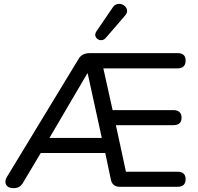

<svg xmlns="http://www.w3.org/2000/svg" viewBox="-20 -967 1025 994"><path d="M8 -26Q8 -40 17 -53L385 -659Q395 -677 410 -684.5Q425 -692 447 -692H899Q941 -692 941 -654Q941 -613 899 -613H515L563 -397H878Q898 -397 909 -387Q920 -377 920 -358Q920 -319 878 -319H580L632 -78H899Q941 -78 941 -39Q941 0 899 0H600Q562 0 554 -37L525 -175H191L101 -24Q92 -8 80.5 -0.5Q69 7 51 7Q30 7 19 -2Q8 -11 8 -26ZM236 -253H507L434 -587H432ZM503 -759Q491 -759 482 -767.5Q473 -776 473 -787Q473 -795 478 -803L564 -929Q576 -947 597 -947Q613 -947 625.5 -936Q638 -925 638 -910Q638 -898 628 -887L527 -770Q517 -759 503 -759Z"/></svg>

Font: SN Pro
Style: Regular
Weight: 400
Designer: Tobias Whetton
Foundry: Supernotes
Version: Version 1.003